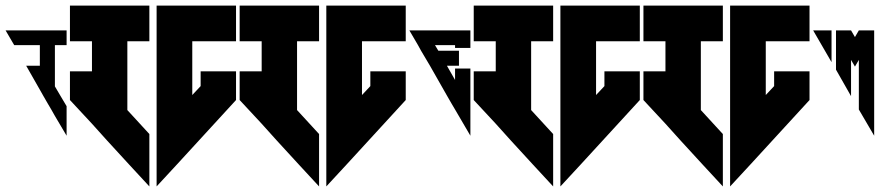

<svg xmlns="http://www.w3.org/2000/svg" viewBox="-20 -717 3157 689"><path d="M0 -608 31 -555H92H123V-535V-481H74L123 -395L136 -372L151 -346L164 -324L177 -301L219 -230V-336L197 -373L177 -407V-555H219V-608H177H164H123H61Z M231 -697V-569H310V-461H231V-358L310 -273L319 -263L364 -213L442 -128L516 -48V-236L437 -322V-569H516V-697ZM542 -697V-569V-236V-48L616 -128L827 -358V-461H700V-408L670 -376V-569H827V-697H670Z M840 -697V-569H919V-461H840V-358L919 -273L928 -263L973 -213L1051 -128L1125 -48V-236L1046 -322V-569H1125V-697ZM1151 -697V-569V-236V-48L1225 -128L1436 -358V-461H1309V-408L1279 -376V-569H1436V-697H1279Z M1449 -608 1480 -555 1491 -535 1523 -481 1585 -372 1600 -346 1613 -324 1668 -230V-283V-471H1613V-430L1585 -479L1584 -481H1627V-535H1553L1541 -555H1603H1613V-545H1668V-555V-608H1613H1572H1510Z M1680 -697V-569H1759V-461H1680V-358L1759 -273L1768 -263L1813 -213L1891 -128L1965 -48V-236L1886 -322V-569H1965V-697ZM1991 -697V-569V-236V-48L2065 -128L2276 -358V-461H2149V-408L2119 -376V-569H2276V-697H2119Z M2289 -697V-569H2368V-461H2289V-358L2368 -273L2377 -263L2422 -213L2500 -128L2574 -48V-236L2495 -322V-569H2574V-697ZM2600 -697V-569V-236V-48L2674 -128L2885 -358V-461H2758V-408L2728 -376V-569H2885V-697H2728Z M3034 -608H2980V-467L3034 -372V-479V-502L3048 -478L3062 -502V-481V-377V-324L3117 -230V-283V-481V-535V-555V-608H3062L3048 -584ZM2964 -608H2898L2964 -494Z"/></svg>

Font: ABC-Triangle-Monogram
Style: Regular
Weight: 400
Designer: Sadat Fauzi
Foundry: Intuisi Creative
Version: Version 001.000